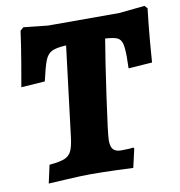

<svg xmlns="http://www.w3.org/2000/svg" viewBox="-76 -725 754 804"><g transform="rotate(-10 301.0 -323.5)"><path d="M125 -416 24 -409Q28 -431 40.5 -504Q53 -577 62 -643L76 -655L179 -644H482L591 -655L602 -643Q594 -576 588 -506Q582 -436 581 -416L480 -409L481 -457Q481 -498 475.5 -516Q470 -534 455 -540.5Q440 -547 405 -549Q391 -467 368.5 -309.5Q346 -152 346 -126Q346 -99 356.5 -87.5Q367 -76 390 -76Q410 -76 424 -77Q438 -78 442 -79L445 -74L427 5Q406 4 351 2Q296 0 245 0Q209 0 148 3.5Q87 7 67 8L84 -69Q128 -73 148 -81Q168 -89 177.5 -107.5Q187 -126 192 -166L239 -549Q197 -547 178 -537.5Q159 -528 149 -503Q139 -478 125 -416Z"/></g></svg>

Font: Alegreya SC ExtraBold
Style: Italic
Weight: 800
Italic angle: -7°
Designer: Juan Pablo del Peral
Foundry: Huerta Tipografica
Version: Version 2.007; ttfautohint (v1.6)